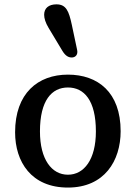

<svg xmlns="http://www.w3.org/2000/svg" viewBox="-20 -845 614 875"><path d="M48.8 -242.2C48.8 -107.4 122.6 9.8 289.6 9.8C456.1 9.8 529.8 -112.3 529.8 -247.1C529.8 -424.8 425.8 -504.9 289.6 -504.9C152.8 -504.9 48.8 -419.9 48.8 -242.2ZM289.6 -48.8C215.8 -48.8 162.1 -118.2 162.1 -246.1C162.1 -387.7 215.8 -446.3 289.6 -446.3C363.3 -446.3 417 -387.7 417 -246.1C417 -118.2 363.3 -48.8 289.6 -48.8ZM307.1 -583C323.7 -583 336.4 -595.7 331.5 -617.7L307.1 -732.9C293.9 -793.9 281.7 -825.2 237.3 -825.2C201.7 -825.2 181.2 -807.6 181.2 -777.8C181.2 -761.2 187.5 -741.2 201.2 -718.3L264.6 -612.8C278.8 -589.4 293 -583 307.1 -583Z"/></svg>

Font: Arbutus Slab
Style: Regular
Weight: 400
Designer: Karolina Lach
Foundry: Karolina Lach
Version: Version 1.001